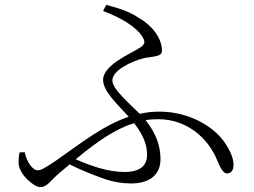

<svg xmlns="http://www.w3.org/2000/svg" viewBox="-20 -767 1040 786"><path d="M81 -144 60 -143C57 -129 56 -117 56 -101C56 -55 118 -1 145 -1C173 -1 185 -26 222 -58L265 -94C315 -69 360 -52 398 -38C441 -22 481 -16 517 -16C585 -16 637 -46 637 -115C637 -170 619 -221 576 -275C593 -278 610 -279 628 -279C745 -279 832 -202 869 -111C880 -84 893 -57 909 -57C927 -57 936 -72 936 -91C936 -117 926 -144 901 -182C859 -245 759 -310 633 -310C605 -310 578 -307 552 -301C510 -344 440 -401 440 -438C440 -481 525 -518 566 -528C604 -537 643 -533 643 -559C643 -612 602 -663 548 -694C508 -721 464 -734 415 -747L402 -722C479 -693 541 -655 565 -613C575 -594 573 -586 555 -573C515 -547 402 -501 402 -440C402 -392 464 -337 507 -289C405 -255 314 -183 210 -110C162 -78 149 -70 134 -70C113 -70 89 -105 81 -144ZM529 -263C570 -210 582 -171 582 -133C582 -89 554 -63 489 -63C422 -63 351 -88 290 -115C378 -188 452 -239 529 -263Z"/></svg>

Font: Noto Serif JP Light
Style: Regular
Weight: 300
Designer: Ryoko NISHIZUKA 西塚涼子 (kana & ideographs); Frank Grießhammer (Latin, Greek & Cyrillic); Wenlong ZHANG 张文龙 (bopomofo); San
Foundry: Adobe
Version: Version 2.001;hotconv 1.1.0;makeotfexe 2.6.0